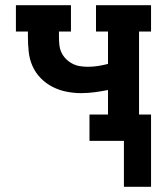

<svg xmlns="http://www.w3.org/2000/svg" viewBox="-20 -540 640 736"><path d="M455 176V0H323V-101H394V-195Q369 -190 343 -186.5Q317 -183 291 -183Q263 -183 235 -188.5Q207 -194 181.5 -207Q156 -220 136 -240.5Q116 -261 104.5 -287Q93 -313 90 -342Q87 -371 87 -399V-419H41V-520H252V-419H206V-399Q206 -384 207.5 -368.5Q209 -353 215.5 -339Q222 -325 233 -314Q244 -303 257.5 -296Q271 -289 286 -286.5Q301 -284 317 -284Q336 -284 355.5 -287Q375 -290 394 -295V-419H348V-520H559V-419H513V-101H559V176Z"/></svg>

Font: Iosevka Etoile
Style: Bold
Weight: 700
Designer: Belleve Invis
Foundry: Belleve Invis
Version: Version 28.1.0; ttfautohint (v1.8.4)